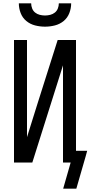

<svg xmlns="http://www.w3.org/2000/svg" viewBox="-20 -975 543 1152"><path d="M250 -815Q220 -815 190.5 -822.5Q161 -830 138 -849Q115 -868 104 -896.5Q93 -925 93 -955H167Q167 -939 173 -924Q179 -909 191 -899.5Q203 -890 218.5 -886Q234 -882 250 -882Q266 -882 281.5 -886Q297 -890 309 -899.5Q321 -909 327 -924Q333 -939 333 -955H407Q407 -925 396 -896.5Q385 -868 362 -849Q339 -830 309.5 -822.5Q280 -815 250 -815ZM359 157 404 0H358V-583L174 0H64V-735H142V-152L204 -350L326 -735H436V-70H503L494 -37L438 157Z"/></svg>

Font: Iosevka Term
Style: Regular
Weight: 400
Monospace: yes
Designer: Belleve Invis
Foundry: Belleve Invis
Version: Version 30.0.1